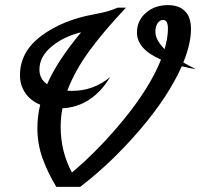

<svg xmlns="http://www.w3.org/2000/svg" viewBox="-20 -730 785 750"><path d="M690 -471Q637 -352 526 -222.5Q415 -93 293 0H200Q165 -58 145.5 -113.5Q126 -169 126 -230Q126 -275 137 -321Q100 -336 79 -366.5Q58 -397 58 -436Q58 -528 141.5 -590Q225 -652 347 -674Q374 -679 393.5 -684Q413 -689 440 -700H472Q385 -608 328.5 -530.5Q272 -453 243 -376Q249 -375 261 -375Q346 -375 410 -429Q378 -374 330.5 -342Q283 -310 224 -307Q217 -273 217 -234Q217 -138 261 -56Q370 -148 468 -269Q566 -390 609 -497Q515 -538 515 -603Q515 -649 549.5 -679.5Q584 -710 636 -710Q679 -710 702.5 -686.5Q726 -663 726 -617Q726 -559 696 -486Q711 -477 745 -460Q722 -463 690 -471ZM623 -538Q636 -584 636 -618Q636 -652 617 -652Q604 -652 595.5 -639Q587 -626 587 -606Q587 -574 623 -538ZM164 -401Q203 -491 297 -604Q230 -588 182 -548.5Q134 -509 134 -458Q134 -422 164 -401Z"/></svg>

Font: Srisakdi
Style: Bold
Weight: 700
Designer: Cadson Demak Co.,Ltd.
Foundry: Cadson Demak Co.,Ltd.
Version: Version 1.000